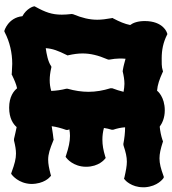

<svg xmlns="http://www.w3.org/2000/svg" viewBox="26 -780 780 871"><g transform="rotate(90 415.5 -344.0)"><path d="M736 -345C736 -403 702 -429 701 -430L696 -434L690 -432C661 -423 637 -419 613 -419C596 -419 578 -421 560 -426C562 -438 564 -449 568 -461V-468C562 -486 558 -504 557 -522C582 -522 607 -519 633 -514L640 -515C670 -525 691 -530 713 -530C732 -530 753 -526 784 -519L790 -517L795 -521C797 -522 829 -551 829 -603V-612C825 -670 790 -694 789 -695L783 -698L777 -696C744 -684 721 -678 698 -678C677 -678 655 -683 624 -693L620 -694L616 -692C595 -685 574 -681 554 -679C539 -690 515 -702 480 -702C419 -702 392 -669 391 -667C364 -669 339 -678 308 -692L304 -694L300 -693C283 -687 260 -688 244 -688C206 -688 172 -695 138 -712L134 -714L129 -712C127 -712 75 -695 75 -611C75 -580 83 -558 93 -545C88 -520 78 -497 63 -468L61 -465L62 -460C66 -437 69 -416 69 -396C69 -361 61 -327 44 -286L43 -280C45 -263 46 -248 46 -235C46 -190 35 -160 10 -115L8 -111L9 -106C9 -105 18 -75 53 -56C60 10 121 26 117 25L121 26L126 24C170 1 220 -10 269 -10C284 -10 298 -8 313 -8L316 -7L320 -9C343 -20 361 -28 380 -32C392 -17 418 4 468 4C517 4 543 -15 556 -30C574 -27 590 -22 610 -18H617C641 -24 659 -27 676 -27C700 -27 723 -21 761 -7L767 -5L772 -8C774 -10 812 -38 814 -96C814 -154 784 -180 781 -182L777 -186L770 -184C743 -177 723 -173 704 -173C678 -173 655 -181 618 -196L613 -198L609 -197C608 -197 573 -193 552 -189C555 -211 561 -233 569 -255V-263L566 -269C576 -271 586 -272 596 -272C622 -272 649 -266 685 -254L691 -252L696 -256C698 -257 736 -287 736 -345ZM250 -450C247 -467 245 -482 245 -496C245 -505 245 -514 246 -524C262 -520 277 -515 296 -512L303 -511C324 -516 342 -519 360 -519C372 -519 384 -517 396 -515C392 -498 386 -480 380 -464V-455C390 -423 396 -390 396 -356C396 -325 391 -293 382 -261V-255C388 -232 391 -209 392 -187C375 -182 360 -180 343 -180C327 -180 309 -182 287 -187L283 -188L279 -186C258 -172 226 -166 198 -162C200 -193 210 -219 229 -257L231 -261L230 -265C225 -288 222 -308 222 -329C222 -364 230 -399 249 -443L250 -446Z"/></g></svg>

Font: Hanalei Fill
Style: Regular
Weight: 400
Designer: Astigmatic (AOETI)
Foundry: Astigmatic (AOETI)
Version: Version 1.000